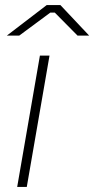

<svg xmlns="http://www.w3.org/2000/svg" viewBox="-20 -740 373 760"><path d="M48 0H86L176 -520H138ZM333 -599 219 -720H165L7 -599H56L179 -690H197L287 -599Z"/></svg>

Font: Fixel Display ExtraLight
Style: Italic
Weight: 200
Italic angle: -10°
Designer: AlfaBravo + MacPaw
Foundry: Kyrylo Tkachov, Marchela Mozhyna, Serhii Makarenko, Maria Weinstein, Zakhar Kryvoshyya
Version: Version 1.210;Glyphs 3.2 (3217)